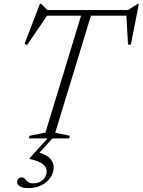

<svg xmlns="http://www.w3.org/2000/svg" viewBox="-20 -728 750 1010"><path d="M673.5 -645.5H189.5L232.5 -652.5L122.5 -491L109.5 -498L190 -708H196.5L235 -669L210 -675H671.5L644 -669L704.5 -708H710.5L668.5 -493.5H653.5L644.5 -652.5ZM410.5 -659H462.5L270.5 -30L347.5 -13.5L343.5 0H131.5L135.5 -13.5L219 -30.5ZM129 261.5Q97 261.5 83.5 251.8Q70 242 70 229Q70 219 76.8 212Q83.5 205 93.5 205Q104 205 110.8 212.8Q117.5 220.5 126.8 228.5Q136 236.5 153.5 236.5Q186 236.5 205.8 218.5Q225.5 200.5 225.5 172.5Q225.5 151.5 205.2 135.2Q185 119 135 108L136.5 103.5L238 -8.5H263.5L171 93.5L175 71.5Q224 84.5 243.2 105.8Q262.5 127 262.5 150Q262.5 181 245 206.5Q227.5 232 197.5 246.8Q167.5 261.5 129 261.5Z"/></svg>

Font: Newsreader 24pt Light
Style: Italic
Weight: 300
Italic angle: -17°
Designer: Hugues Gentile
Foundry: Production Type
Version: Version 1.003